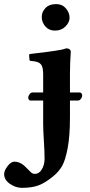

<svg xmlns="http://www.w3.org/2000/svg" viewBox="-107 -678 438 930"><path d="M102.1 -314Q102.1 -343.3 96.7 -356.7Q91.3 -370.1 78.6 -375.7Q65.9 -381.3 37.1 -383.8Q35.6 -388.7 34.7 -399.9Q33.7 -411.1 35.2 -416Q48.8 -418 76.4 -421.1Q104 -424.3 120.4 -426.5Q136.7 -428.7 157.2 -431.6Q177.7 -434.6 191.4 -437.5Q205.1 -440.4 212.9 -443.8Q219.2 -443.8 225.1 -441.9Q230 -440.9 232.9 -436Q235.8 -433.1 235.8 -426.8Q231.9 -370.6 231.9 -320.8V-230H278.8Q284.7 -230 287.8 -225.6Q291 -221.2 291 -216.8Q291 -207.5 284.9 -199.2Q278.8 -190.9 270 -190.9H231.9V-109.9Q231.9 -19.5 220.7 39.8Q209.5 99.1 193.4 126.7Q177.2 154.3 150.9 175.8Q112.3 207.5 80.1 219.7Q47.9 231.9 -1 231.9Q-30.8 231.9 -58.8 212.6Q-86.9 193.4 -86.9 165Q-86.9 148.4 -70.3 126.7Q-53.7 105 -37.1 105Q-13.7 105 8.8 123Q13.2 127 32.2 146Q33.7 147.5 36.6 150.4Q39.6 153.3 40.8 154.5Q42 155.8 44.2 157.7Q46.4 159.7 47.9 160.4Q49.3 161.1 51.8 162.4Q54.2 163.6 56.6 163.8Q59.1 164.1 62 164.1Q83 164.1 95.9 141.8Q108.9 119.6 108.9 91.8Q108.9 57.6 105.5 4.4Q102.1 -48.8 102.1 -76.2V-190.9H41Q35.6 -190.9 32.7 -195.3Q29.8 -199.7 29.8 -205.1Q29.8 -212.9 36.1 -221.4Q42.5 -230 48.8 -230H102.1ZM95.2 -596.2Q95.2 -620.6 113.5 -639.4Q131.8 -658.2 165 -658.2Q194.3 -658.2 212.2 -637.5Q230 -616.7 230 -591.8Q230 -569.8 210.2 -549.8Q190.4 -529.8 159.2 -529.8Q130.4 -529.8 112.8 -549.8Q95.2 -569.8 95.2 -596.2Z"/></svg>

Font: Common Serif
Style: Bold
Weight: 700
Designer: Philipp H. Poll, Khaled Hosny
Foundry: Stefan Peev, Context Ltd.
Version: Version 1.026